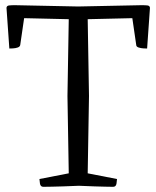

<svg xmlns="http://www.w3.org/2000/svg" viewBox="-20 -720 603 740"><path d="M281 -695 526 -700Q540 -700 548.5 -699Q557 -698 558 -690L547 -533Q543 -533 533 -533.5Q523 -534 514 -537Q505 -540 505 -547L490 -650L318 -646L323 -350L318 -52L431 -30Q431 -25 429 -12.5Q427 0 416 0Q416 0 385 -0.5Q354 -1 284 -4Q214 -1 180.5 -0.5Q147 0 147 0Q136 0 134 -12.5Q132 -25 132 -30L245 -52L240 -350L245 -646L73 -650L58 -547Q57 -540 48.5 -537Q40 -534 30 -533.5Q20 -533 16 -533L5 -690Q6 -698 15 -699Q24 -700 37 -700Z"/></svg>

Font: Mate SC
Style: Regular
Weight: 400
Designer: Eduardo Rodriguez Tunni
Foundry: Eduardo Rodriguez Tunni
Version: Version 1.003; ttfautohint (v1.8.4.7-5d5b);gftools[0.9.24]